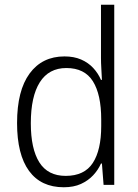

<svg xmlns="http://www.w3.org/2000/svg" viewBox="-20 -780 582 810"><path d="M249 10Q153 10 102.5 -59Q52 -128 52 -261Q52 -398 105 -470Q158 -542 252 -542Q292 -542 322 -529Q352 -516 373 -493.5Q394 -471 406 -443H410Q409 -466 407.5 -490.5Q406 -515 406 -535V-760H462V0H417L410 -90H406Q394 -63 373 -40.5Q352 -18 321.5 -4Q291 10 249 10ZM257 -38Q336 -38 371.5 -92.5Q407 -147 407 -248V-276Q407 -381 372 -437Q337 -493 260 -493Q186 -493 148 -433Q110 -373 110 -260Q110 -152 146 -95Q182 -38 257 -38Z"/></svg>

Font: Noto Sans Thai SemiCondensed Light
Style: Regular
Weight: 300
Width: 4
Designer: Monotype Design Team
Foundry: Monotype Imaging Inc.
Version: Version 2.001